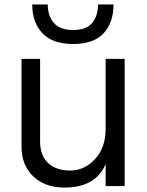

<svg xmlns="http://www.w3.org/2000/svg" viewBox="-20 -807 658 858"><path d="M76.2 -151.4V-543.9H159.2V-174.8Q159.2 -112.3 194.8 -78.6Q230.5 -44.9 293.9 -44.9Q357.4 -44.9 404.8 -96.2Q452.1 -147.5 452.1 -230.5V-543.9H537.1V24.4H452.1V-74.2Q408.2 31.2 267.6 31.2Q181.6 31.2 128.9 -18.6Q76.2 -68.4 76.2 -151.4ZM124 -787.1H193.4Q193.4 -736.3 220.7 -704.6Q248 -672.9 306.6 -672.9Q365.2 -672.9 391.6 -704.1Q418 -735.4 418 -787.1H487.3Q487.3 -706.1 442.9 -658.2Q398.4 -610.4 306.6 -610.4Q214.8 -610.4 169.4 -658.7Q124 -707 124 -787.1Z"/></svg>

Font: GenEi M Gothic v2 Regular
Style: Regular
Weight: 400
Version: Version 2.0